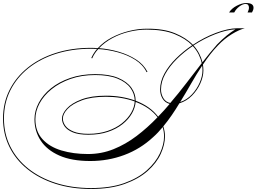

<svg xmlns="http://www.w3.org/2000/svg" viewBox="-31 -988 1689 1264"><path d="M568 256Q440 256 334 222Q228 188 150.5 126Q73 64 31 -21Q-11 -106 -11 -208Q-11 -310 31.5 -395Q74 -480 151.5 -542.5Q229 -605 335 -639Q441 -673 568 -673Q591 -673 613 -671Q651 -713 704.5 -741Q758 -769 818 -784Q878 -799 935 -799Q1046 -800 1120.5 -769.5Q1195 -739 1239 -693Q1312 -742 1390.5 -771.5Q1469 -801 1530 -802H1581Q1544 -793 1495 -763Q1446 -733 1404 -689Q1377 -661 1352.5 -629.5Q1328 -598 1305 -563Q1308 -543 1308 -524Q1308 -484 1288 -439Q1268 -394 1232.5 -358Q1197 -322 1150 -308Q1126 -268 1099.5 -229.5Q1073 -191 1044 -156Q1055 -124 1055 -90Q1055 -36 1027.5 24.5Q1000 85 941 137.5Q882 190 789.5 223Q697 256 568 256ZM1398 -695Q1431 -729 1461 -753.5Q1491 -778 1519 -795Q1460 -792 1386 -763Q1312 -734 1243 -689Q1266 -663 1280.5 -635Q1295 -607 1302 -578Q1326 -609 1350 -638.5Q1374 -668 1398 -695ZM-5 -208Q-5 -107 37 -23Q79 61 155.5 122Q232 183 337 216.5Q442 250 568 250Q696 250 787 217.5Q878 185 936 133Q994 81 1021.5 22Q1049 -37 1049 -90Q1049 -121 1040 -151Q1025 -133 1009.5 -116.5Q994 -100 977 -85Q893 -7 787 32.5Q681 72 563 72Q441 72 359.5 36Q278 0 237 -62.5Q196 -125 196 -203Q196 -258 224 -311Q252 -364 304.5 -406.5Q357 -449 431 -474.5Q505 -500 596 -500Q689 -500 747.5 -475Q806 -450 834 -410.5Q862 -371 862 -326V-325Q959 -288 1010 -220Q1030 -240 1049 -261.5Q1068 -283 1086 -304Q1055 -312 1039 -339Q1023 -366 1023 -399Q1023 -452 1051.5 -504Q1080 -556 1128 -603.5Q1176 -651 1234 -690Q1191 -734 1118 -763.5Q1045 -793 935 -793Q878 -793 819.5 -779Q761 -765 709.5 -737.5Q658 -710 621 -671Q686 -666 750 -647.5Q814 -629 864.5 -596.5Q915 -564 940 -515L934 -513Q910 -562 859.5 -594Q809 -626 745 -643.5Q681 -661 616 -665Q590 -637 576 -604L570 -606Q584 -638 608 -666Q588 -667 568 -667Q442 -667 337 -633.5Q232 -600 155.5 -538.5Q79 -477 37 -393Q-5 -309 -5 -208ZM1029 -399Q1029 -368 1044.5 -342Q1060 -316 1090 -310Q1145 -374 1196.5 -441.5Q1248 -509 1297 -572Q1291 -601 1276.5 -630Q1262 -659 1238 -685Q1181 -647 1133.5 -600Q1086 -553 1057.5 -502Q1029 -451 1029 -399ZM1302 -524Q1302 -540 1300 -556Q1262 -499 1227 -437.5Q1192 -376 1155 -316Q1199 -331 1232 -366Q1265 -401 1283.5 -444Q1302 -487 1302 -524ZM202 -203Q202 -123 248.5 -72Q295 -21 373.5 2.5Q452 26 548 26Q637 26 716.5 -6Q796 -38 868 -92.5Q940 -147 1006 -216Q957 -281 862 -317Q859 -279 837.5 -241Q816 -203 776 -171Q736 -139 679.5 -120Q623 -101 551 -101Q487 -101 449 -116.5Q411 -132 394 -156.5Q377 -181 377 -207Q377 -239 409 -274Q441 -309 505.5 -333.5Q570 -358 667 -358Q719 -358 766.5 -350Q814 -342 856 -327Q855 -371 827.5 -409Q800 -447 742.5 -470.5Q685 -494 596 -494Q506 -494 433.5 -468.5Q361 -443 309 -401Q257 -359 229.5 -307.5Q202 -256 202 -203ZM383 -208Q383 -183 399.5 -160Q416 -137 453 -122Q490 -107 551 -107Q621 -107 677 -126Q733 -145 772 -176.5Q811 -208 832.5 -245.5Q854 -283 856 -320Q770 -351 666 -351Q571 -351 508 -327.5Q445 -304 414 -271Q383 -238 383 -208ZM1511 -906H1477Q1494 -933 1528 -950.5Q1562 -968 1590 -968Q1638 -968 1638 -937Q1638 -923 1628 -906H1599Q1603 -914 1605.5 -922Q1608 -930 1608 -937Q1608 -962 1586 -962Q1567 -962 1545 -945.5Q1523 -929 1511 -906Z"/></svg>

Font: Ballet 72pt
Style: Regular
Weight: 400
Designer: Maximiliano R. Sproviero
Foundry: Omnibus-Type
Version: Version 1.100; ttfautohint (v1.8.3)